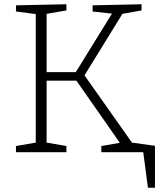

<svg xmlns="http://www.w3.org/2000/svg" viewBox="-20 -715 763 902"><path d="M377 -361 600 -45 708 -30V167H675L653 0H456V-29L543 -44L339 -336H199V-45L292 -29V0H55V-29L148 -45V-649L55 -661V-690L292 -695V-666L199 -650V-376H336L506 -651L415 -661V-690L645 -695V-666L555 -650Z"/></svg>

Font: Bitter Pro Light
Style: Regular
Weight: 300
Designer: Sol Matas, and Bitter project Authors
Foundry: Sol Matas
Version: Version 1.010